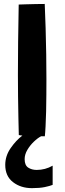

<svg xmlns="http://www.w3.org/2000/svg" viewBox="-20 -681 327 970"><path d="M206.5 7.5Q196.5 7.5 187.5 7.5Q170 16.5 150.8 35Q131.5 53.5 118 76.5Q104.5 99.5 104.5 123Q104.5 154 122.5 165.8Q140.5 177.5 165.5 177.5Q208.5 177.5 246 156V253Q231 259 205.8 264.2Q180.5 269.5 141.5 269.5Q85 269.5 45.8 239.2Q6.5 209 6.5 152Q6.5 106.5 34 67Q61.5 27.5 93 4Q83 3 75 1.5Q74 -32 73 -84Q72 -136 71.2 -193.8Q70.5 -251.5 70.5 -303Q70.5 -379.5 71.5 -469.5Q72.5 -559.5 74.5 -658Q84.5 -658.5 109.2 -659.2Q134 -660 161.2 -660.5Q188.5 -661 206 -661Q208.5 -604.5 210.5 -538.8Q212.5 -473 213.5 -406.2Q214.5 -339.5 214.5 -280.5Q214.5 -245 214.2 -202.5Q214 -160 213 -118.2Q212 -76.5 210.2 -43Q208.5 -9.5 206.5 7.5Z"/></svg>

Font: Grandstander SemiBold
Style: Regular
Weight: 600
Designer: Tyler Finck
Foundry: Etcetera Type Co
Version: Version 1.200; ttfautohint (v1.8.3)